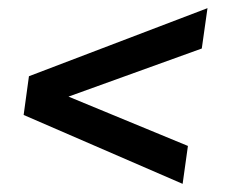

<svg xmlns="http://www.w3.org/2000/svg" viewBox="-20 -534 559 471"><path d="M475 -415 148 -297 441 -176 428 -83 38 -252 51 -347 489 -514Z"/></svg>

Font: Exo 2.0 Semi Bold
Style: Italic
Weight: 600
Italic angle: -8°
Designer: Natanael Gama
Version: Version 1.001;PS 001.001;hotconv 1.0.70;makeotf.lib2.5.58329